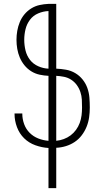

<svg xmlns="http://www.w3.org/2000/svg" viewBox="-20 -755 540 990"><path d="M230 215V8Q196 6 162.5 -6Q129 -18 104.5 -42Q80 -66 67.5 -99.5Q55 -133 55 -167V-170H95V-168Q95 -141 104.5 -115Q114 -89 133 -70Q152 -51 177.5 -41Q203 -31 230 -29V-364Q207 -365 184 -370Q161 -375 141 -387.5Q121 -400 106 -418.5Q91 -437 82 -458.5Q73 -480 69 -503Q65 -526 65 -550Q65 -573 69 -596Q73 -619 82 -641Q91 -663 106 -681Q121 -699 141 -711.5Q161 -724 184 -729Q207 -734 230 -735H270V-401Q295 -400 320.5 -395.5Q346 -391 368 -378Q390 -365 406 -345Q422 -325 430.5 -301Q439 -277 441 -251.5Q443 -226 443 -201V-200Q443 -175 439.5 -150Q436 -125 426.5 -101.5Q417 -78 401.5 -57.5Q386 -37 365 -23Q344 -9 319.5 -1.5Q295 6 270 7V215ZM230 -401V-698Q203 -697 177 -686Q151 -675 134.5 -653Q118 -631 111.5 -604Q105 -577 105 -550Q105 -522 111.5 -495Q118 -468 134.5 -446.5Q151 -425 177 -413.5Q203 -402 230 -401ZM270 -29Q290 -31 309 -38Q328 -45 344 -57Q360 -69 372 -85.5Q384 -102 391 -121Q398 -140 400.5 -160Q403 -180 403 -200V-201Q403 -221 402 -241Q401 -261 394.5 -280.5Q388 -300 376 -316.5Q364 -333 347 -344Q330 -355 310 -359Q290 -363 270 -364Z"/></svg>

Font: Iosevka Extralight
Style: Regular
Weight: 200
Monospace: yes
Designer: Belleve Invis
Foundry: Belleve Invis
Version: Version 32.0.1; ttfautohint (v1.8.4)